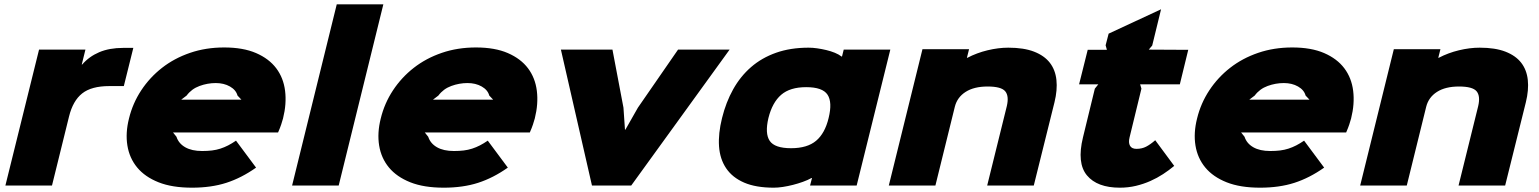

<svg xmlns="http://www.w3.org/2000/svg" viewBox="-20 -860 7136 890"><path d="M554 -461H487Q404 -461 361 -427Q318 -393 300 -320L221 0H5L161 -630H376L359 -561H361Q393 -598 440 -618Q487 -638 551 -638H598Z M1292 -311Q1288 -297 1283.5 -283Q1279 -269 1269 -246H782L798 -226Q808 -195 838.5 -177.5Q869 -160 917 -160Q942 -160 962.5 -162.5Q983 -165 1001.5 -171Q1020 -177 1037.5 -186Q1055 -195 1074 -208L1167 -83Q1099 -35 1029 -12.5Q959 10 870 10Q778 10 715 -15Q652 -40 616 -83.5Q580 -127 570.5 -185.5Q561 -244 578 -311Q595 -381 634.5 -441Q674 -501 731 -545.5Q788 -590 861 -615Q934 -640 1019 -640Q1107 -640 1167 -614Q1227 -588 1260.5 -543.5Q1294 -499 1301.5 -439Q1309 -379 1292 -311ZM1099 -398 1081 -417Q1074 -443 1046 -459Q1018 -475 980 -475Q942 -475 905 -461.5Q868 -448 845 -417L820 -398Z M1550 0H1334L1541 -840H1757Z M2459 -311Q2455 -297 2450.5 -283Q2446 -269 2436 -246H1949L1965 -226Q1975 -195 2005.5 -177.5Q2036 -160 2084 -160Q2109 -160 2129.5 -162.5Q2150 -165 2168.5 -171Q2187 -177 2204.5 -186Q2222 -195 2241 -208L2334 -83Q2266 -35 2196 -12.5Q2126 10 2037 10Q1945 10 1882 -15Q1819 -40 1783 -83.5Q1747 -127 1737.5 -185.5Q1728 -244 1745 -311Q1762 -381 1801.5 -441Q1841 -501 1898 -545.5Q1955 -590 2028 -615Q2101 -640 2186 -640Q2274 -640 2334 -614Q2394 -588 2427.5 -543.5Q2461 -499 2468.5 -439Q2476 -379 2459 -311ZM2266 -398 2248 -417Q2241 -443 2213 -459Q2185 -475 2147 -475Q2109 -475 2072 -461.5Q2035 -448 2012 -417L1987 -398Z M3362 -630 2906 0H2724L2580 -630H2819L2870 -361L2877 -259H2879L2937 -361L3123 -630Z M3951 0H3735L3744 -35H3742Q3724 -25 3701.5 -17Q3679 -9 3655.5 -3Q3632 3 3609 6.5Q3586 10 3567 10Q3484 10 3429.5 -13.5Q3375 -37 3346 -80Q3317 -123 3313 -182Q3309 -241 3327 -313Q3345 -386 3378.5 -446Q3412 -506 3461.5 -549Q3511 -592 3577.5 -615.5Q3644 -639 3728 -639Q3747 -639 3768 -636Q3789 -633 3810 -628Q3831 -623 3849.5 -615.5Q3868 -608 3881 -598H3883L3891 -630H4107ZM3821 -313Q3839 -386 3816 -421Q3793 -456 3717 -456Q3642 -456 3601 -420.5Q3560 -385 3542 -313Q3525 -241 3548 -207Q3571 -173 3647 -173Q3722 -173 3763 -207.5Q3804 -242 3821 -313Z M4868 -386 4772 0H4556L4647 -368Q4658 -415 4639.5 -437Q4621 -459 4558 -459Q4495 -459 4456 -434Q4417 -409 4406 -365L4316 0H4100L4256 -632H4472L4462 -592H4464Q4508 -615 4558 -627Q4608 -639 4654 -639Q4726 -639 4773.5 -620.5Q4821 -602 4846.5 -569Q4872 -536 4877 -489.5Q4882 -443 4868 -386Z M5423 -91Q5399 -71 5371.5 -53Q5344 -35 5312.5 -21Q5281 -7 5245.5 1.5Q5210 10 5171 10Q5066 10 5018.5 -47Q4971 -104 5000 -223L5055 -449L5071 -469H4982L5022 -629H5111L5105 -650L5119 -704L5362 -817L5321 -649L5305 -630L5488 -629L5449 -469H5265L5271 -449L5216 -223Q5210 -199 5218 -184.5Q5226 -170 5248 -170Q5273 -170 5292.5 -180Q5312 -190 5335 -210Z M6243 -311Q6239 -297 6234.5 -283Q6230 -269 6220 -246H5733L5749 -226Q5759 -195 5789.5 -177.5Q5820 -160 5868 -160Q5893 -160 5913.5 -162.5Q5934 -165 5952.5 -171Q5971 -177 5988.5 -186Q6006 -195 6025 -208L6118 -83Q6050 -35 5980 -12.5Q5910 10 5821 10Q5729 10 5666 -15Q5603 -40 5567 -83.5Q5531 -127 5521.5 -185.5Q5512 -244 5529 -311Q5546 -381 5585.5 -441Q5625 -501 5682 -545.5Q5739 -590 5812 -615Q5885 -640 5970 -640Q6058 -640 6118 -614Q6178 -588 6211.5 -543.5Q6245 -499 6252.5 -439Q6260 -379 6243 -311ZM6050 -398 6032 -417Q6025 -443 5997 -459Q5969 -475 5931 -475Q5893 -475 5856 -461.5Q5819 -448 5796 -417L5771 -398Z M7053 -386 6957 0H6741L6832 -368Q6843 -415 6824.5 -437Q6806 -459 6743 -459Q6680 -459 6641 -434Q6602 -409 6591 -365L6501 0H6285L6441 -632H6657L6647 -592H6649Q6693 -615 6743 -627Q6793 -639 6839 -639Q6911 -639 6958.5 -620.5Q7006 -602 7031.5 -569Q7057 -536 7062 -489.5Q7067 -443 7053 -386Z"/></svg>

Font: TypoPRO Sinkin Sans
Style: 900 X Black Italic
Weight: 950
Italic angle: -112°
Designer: Keith Bates
Foundry: K-Type
Version: Sinkin Sans (version 1.0)  by Keith Bates   •   © 2014   www